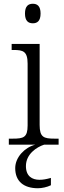

<svg xmlns="http://www.w3.org/2000/svg" viewBox="-20 -770 342 1022"><path d="M155 -646C178 -646 196 -658 196 -698C196 -738 178 -750 155 -750C131 -750 113 -738 113 -698C113 -658 131 -646 155 -646ZM27 0H168C113 14 61 66 61 125C61 195 106 232 182 232C203 232 231 226 251 216V177C226 184 209 187 190 187C151 187 118 168 118 114C118 50 175 13 215 0H292V-32H271C213 -32 191 -39 191 -105V-536H42V-504H52C103 -504 127 -497 127 -431V-102C127 -38 105 -32 47 -32H27Z"/></svg>

Font: Noto Serif Tamil Light
Style: Italic
Weight: 300
Italic angle: -12°
Designer: Indian Type Foundry, Tom Grace, and the Monotype Design Team
Foundry: Monotype Imaging Inc.
Version: Version 2.003